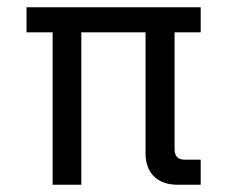

<svg xmlns="http://www.w3.org/2000/svg" viewBox="-20 -509 638 529"><path d="M125 0H204V-420H381V-86C381 -33 413 0 469 0H533V-69H490C469 -69 461 -79 461 -99V-420H533V-489H53V-420H125Z"/></svg>

Font: Meta Space
Style: Regular
Weight: 400
Designer: Meta Pool / Florian Karsten
Foundry: Meta Pool / Florian Karsten
Version: Version 2.000;Glyphs 3.1.1 (3137)